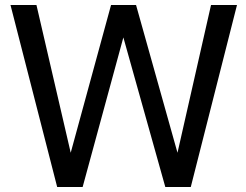

<svg xmlns="http://www.w3.org/2000/svg" viewBox="-20 -749 984 769"><path d="M744.1 0H642.1L474.1 -599.1L311 0H209L22 -729H126L263.2 -137.2L424.8 -729H524.9L690.9 -137.2L825.2 -729H929.2Z"/></svg>

Font: SolaimanLipi
Style: Normal
Weight: 400
Designer: Solaiman Karim
Foundry: Al Mamun Sumon
Version: Version 2.000